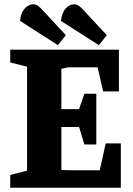

<svg xmlns="http://www.w3.org/2000/svg" viewBox="-20 -881 624 901"><path d="M252 -669 74 -783Q78 -821 95.5 -840.5Q113 -860 134 -861Q148 -861 158 -854Q168 -847 183 -830L289 -716ZM444 -669 266 -783Q270 -821 287.5 -840.5Q305 -860 326 -861Q340 -861 350 -854Q360 -847 375 -830L481 -716ZM28 0V-60L107 -80V-568L28 -588V-648H538V-452H464L438 -565H299L268 -558V-369H351L376 -441H432V-203H376L351 -285H268V-84Q282 -83 292 -82.5Q302 -82 316 -82H448L476 -208H547V0Z"/></svg>

Font: Faustina Light ExtraBold
Style: Regular
Weight: 800
Version: Version 1.200